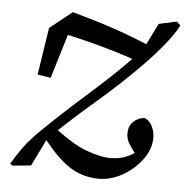

<svg xmlns="http://www.w3.org/2000/svg" viewBox="-41 -489 539 550"><g transform="rotate(5 228.5 -213.5)"><path d="M262 21Q234 21 207.5 11.5Q181 2 153 -22.5Q125 -47 91 -92L115 -122Q176 -73 218.5 -57Q261 -41 291 -41Q319 -41 341 -51.5Q363 -62 383 -79L369 -48Q350 -72 341.5 -86Q333 -100 333 -115Q333 -137 346 -149.5Q359 -162 378 -164Q392 -159 400 -143Q408 -127 408 -110Q408 -77 386 -47Q364 -17 330.5 2Q297 21 262 21ZM66 0 13 5 6 0Q20 -24 36.5 -47Q53 -70 81 -98Q148 -163 219 -225.5Q290 -288 356 -358L395 -436L446 -447L457 -437Q450 -421 427.5 -391.5Q405 -362 370 -325Q305 -258 237 -200Q169 -142 105 -80ZM62 -261 83 -397 147 -448Q209 -431 264.5 -412.5Q320 -394 383 -367L350 -322Q307 -337 270 -348Q233 -359 193 -369Q153 -379 101 -390L150 -420L100 -255Z"/></g></svg>

Font: Lisu Bosa ExtraLight
Style: Italic
Weight: 200
Italic angle: -19°
Designer: David Morse, Annie Olsen, Victor Gaultney, Frank Grießhammer (Latin)
Foundry: SIL International
Version: Version 2.000